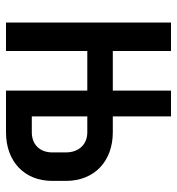

<svg xmlns="http://www.w3.org/2000/svg" viewBox="5 -595 590 640"><g transform="rotate(90 300.0 -275.0)"><path d="M150 0V-271H282V0H421C518 0 583 -61 583 -154V-200C583 -294 518 -356 421 -356H368V-550H282V-356H150V-550H55V0ZM368 -271H421C462 -271 488 -242 488 -200V-154C488 -113 462 -86 421 -86H368Z"/></g></svg>

Font: Tekne LDO SemiBold
Style: Regular
Weight: 600
Monospace: yes
Designer: Alessio Laiso, Mario Rullo, Paolo Rosset
Foundry: Alessio Laiso
Version: Version 1.000;hotconv 1.0.109;makeotfexe 2.5.65596